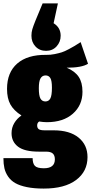

<svg xmlns="http://www.w3.org/2000/svg" viewBox="-35 -870 532 1117"><path d="M147.9 -662.1Q147.9 -682.6 153.1 -700Q158.2 -717.3 170.9 -749L212.9 -850.1H301.8L276.9 -734.9Q317.9 -709.5 317.9 -662.1Q317.9 -626 294.2 -600.1Q270.5 -574.2 232.9 -574.2Q195.3 -574.2 171.6 -599.4Q147.9 -624.5 147.9 -662.1ZM434.1 -625 477.1 -499Q440.9 -476.1 353 -476.1Q400.4 -456.1 422.6 -423.3Q444.8 -390.6 444.8 -335.9Q444.8 -257.8 388.9 -208.5Q333 -159.2 237.8 -159.2Q217.3 -159.2 192.9 -163.1Q181.2 -155.8 181.2 -140.1Q181.2 -125.5 190.2 -118.7Q199.2 -111.8 226.1 -111.8H276.9Q370.6 -111.8 422.4 -69.3Q474.1 -26.9 474.1 43.9Q474.1 127.4 407.7 177.2Q341.3 227.1 219.2 227.1Q163.1 227.1 121.3 218.5Q79.6 210 53.7 195.1Q27.8 180.2 12.2 157.2Q-3.4 134.3 -9.3 108.9Q-15.1 83.5 -15.1 49.8H154.8Q154.8 81.1 168 95Q181.2 108.9 220.2 108.9Q284.2 108.9 284.2 57.1Q284.2 34.2 272.2 23.2Q260.3 12.2 232.9 12.2H190.9Q107.9 12.2 70.1 -16.6Q32.2 -45.4 32.2 -95.2Q32.2 -127.4 48.1 -154.1Q64 -180.7 89.8 -198.2Q44.9 -227.1 25.4 -262.5Q5.9 -297.9 5.9 -353Q5.9 -448.7 65.4 -500.5Q125 -552.2 233.9 -550.8Q258.8 -550.3 283.4 -555.4Q308.1 -560.5 324.5 -565.7Q340.8 -570.8 365.7 -584.2Q390.6 -597.7 399.4 -603Q408.2 -608.4 434.1 -625ZM230 -431.2Q210.9 -431.2 200.9 -414.3Q190.9 -397.5 190.9 -356.9Q190.9 -313 200.4 -296.4Q210 -279.8 229 -279.8Q248.5 -279.8 257.8 -297.1Q267.1 -314.5 267.1 -359.9Q267.1 -400.9 257.8 -416Q248.5 -431.2 230 -431.2Z"/></svg>

Font: Fira Sans Compressed Heavy
Style: Regular
Weight: 900
Width: 1
Designer: Carrois Corporate & Edenspiekermann AG
Foundry: Carrois Corporate GbR & Edenspiekermann AG
Version: Version 4.203;PS 004.203;hotconv 1.0.88;makeotf.lib2.5.64775